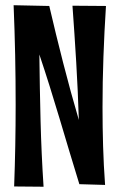

<svg xmlns="http://www.w3.org/2000/svg" viewBox="-20 -727 455 736"><path d="M386.2 -704.1Q379.9 -606 376.5 -509.5Q373 -413.1 373 -315.9Q373 -240.2 375.2 -166.5Q377.4 -92.8 382.8 -18.1L284.2 -21Q264.6 -84.5 245.8 -147.2Q227.1 -210 208.5 -272Q189.9 -334 170.7 -395.5Q151.4 -457 130.9 -518.1Q132.3 -390.6 135.5 -263.9Q138.7 -137.2 147 -11.2L34.2 -12.2Q40 -168 40 -325.2Q40 -421.9 38.1 -516.6Q36.1 -611.3 32.2 -707L168.9 -704.1Q193.8 -596.7 222.2 -485.8Q250.5 -375 282.2 -267.1Q278.8 -377.4 272.2 -488Q265.6 -598.6 257.8 -705.1Z"/></svg>

Font: Mouse Memoirs
Style: Regular
Weight: 400
Version: Version 1.000